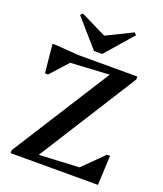

<svg xmlns="http://www.w3.org/2000/svg" viewBox="-166 -1041 976 1149"><g transform="rotate(20 322.5 -466.5)"><path d="M40 0V-19L437 -644L190 -630L90 -519H70L52 -701H69L219 -690H596V-671L202 -48L457 -61L585 -188H605L596 0ZM161 -933 326 -852 491 -933 504 -919 352 -745H300L148 -919Z"/></g></svg>

Font: Platypi Medium
Style: Regular
Weight: 500
Designer: David Sargent
Foundry: Bolt Cutter Type
Version: Version 1.200; ttfautohint (v1.8.4.7-5d5b)